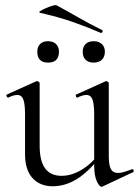

<svg xmlns="http://www.w3.org/2000/svg" viewBox="-20 -706 533 736"><path d="M182 8Q133 8 104.5 -23.5Q76 -55 76 -115V-268Q76 -307 69.5 -324.5Q63 -342 46 -342Q32 -342 12 -332Q8 -331 5.5 -337Q3 -343 7 -344L118 -394Q120 -395 122 -395Q125 -395 128.5 -392.5Q132 -390 132 -387V-148Q132 -89 153 -60.5Q174 -32 216 -32Q254 -32 292.5 -55Q331 -78 360 -117L365 -106Q319 -47 274.5 -19.5Q230 8 182 8ZM397 -387V-107Q397 -73 405 -58Q413 -43 432 -43Q442 -43 454.5 -46.5Q467 -50 485 -57Q490 -59 492 -53.5Q494 -48 490 -46L373 9Q371 10 369 10Q361 10 351 -11.5Q341 -33 341 -73V-268Q341 -307 334.5 -324.5Q328 -342 311 -342Q297 -342 277 -332Q273 -331 271 -337Q269 -343 273 -344L384 -394Q386 -395 387 -395Q390 -395 393.5 -392.5Q397 -390 397 -387ZM366 -580Q313 -603 258.5 -622Q204 -641 133 -657Q127 -659 135 -664Q143 -669 156.5 -675Q170 -681 182.5 -684.5Q195 -688 198 -685Q239 -663 280.5 -639Q322 -615 371 -591Q375 -590 373 -584.5Q371 -579 366 -580ZM164 -466Q123 -466 123 -508Q123 -526 133.5 -537Q144 -548 164 -548Q184 -548 195 -537Q206 -526 206 -508Q206 -466 164 -466ZM339 -466Q319 -466 308 -477Q297 -488 297 -508Q297 -526 308 -537Q319 -548 339 -548Q359 -548 370.5 -537Q382 -526 382 -508Q382 -488 370.5 -477Q359 -466 339 -466Z"/></svg>

Font: Cormorant Light
Style: Regular
Weight: 400
Version: Version 4.000